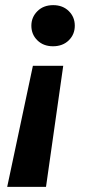

<svg xmlns="http://www.w3.org/2000/svg" viewBox="-20 -532 353 747"><path d="M226 -276 159 195H8L108 -276ZM187 -512Q224 -512 247.5 -489Q271 -466 271 -432Q271 -398 247.5 -375Q224 -352 186 -352Q149 -352 125.5 -375Q102 -398 102 -432Q102 -465 125.5 -488.5Q149 -512 187 -512Z"/></svg>

Font: DM Sans 20pt ExtraBold
Style: Italic
Weight: 800
Italic angle: -10°
Version: Version 4.004;gftools[0.9.30]